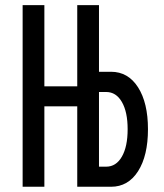

<svg xmlns="http://www.w3.org/2000/svg" viewBox="-20 -713 626 733"><path d="M66.4 0V-693.4H149.4V-383.3H274.9V-693.4H357.9V-439H403.8Q469.2 -439 507.1 -379.6Q544.9 -320.3 544.9 -219.7Q544.9 -118.7 507.1 -59.3Q469.2 0 403.8 0H274.9V-307.1H149.4V0ZM357.9 -76.7H385.3Q423.3 -76.7 445.3 -115Q467.3 -153.3 467.3 -219.7Q467.3 -285.6 445.3 -323.7Q423.3 -361.8 385.3 -361.8H357.9Z"/></svg>

Font: Cascadia Mono SemiLight
Style: Regular
Weight: 350
Monospace: yes
Designer: Aaron Bell
Foundry: Saja Typeworks
Version: Version 2404.023; ttfautohint (v1.8.4)